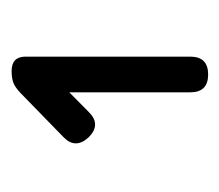

<svg xmlns="http://www.w3.org/2000/svg" viewBox="-44 -652 387 339"><g transform="rotate(-90 149.5 -482.5)"><path d="M187.5 -308.5Q156 -308.5 156 -340V-567L174 -571.5L121 -519Q99 -497 76.5 -519.5Q55 -543 77 -564L154.5 -639.5Q165 -649.5 173.2 -652.5Q181.5 -655.5 193.5 -655.5Q219 -655.5 219 -631V-340Q219 -308.5 187.5 -308.5Z"/></g></svg>

Font: Jura Light Medium
Style: Regular
Weight: 500
Version: Version 5.106